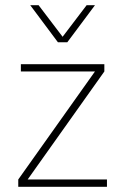

<svg xmlns="http://www.w3.org/2000/svg" viewBox="-20 -716 480 736"><path d="M50 0V-28L344 -442H60V-470H380V-442L86 -28H390V0ZM202 -554 96 -696H128L220 -575L312 -696H344L238 -554Z"/></svg>

Font: Celebes Thin
Style: Regular
Weight: 250
Designer: Anugrah Pasau
Foundry: Lafontype
Version: Version 1.000; ttfautohint (v1.8.4)